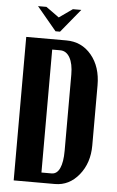

<svg xmlns="http://www.w3.org/2000/svg" viewBox="-58 -893 566 932"><g transform="rotate(5 225.0 -426.5)"><path d="M88.9 -853H129.9L193.8 -807.1L258.8 -853H299.8L206.1 -738.8H184.1ZM44.9 0V-699.2H240.2Q315.4 -699.2 362.8 -642.3Q410.2 -585.4 410.2 -495.1V-202.1Q410.2 -116.7 362.8 -58.3Q315.4 0 246.1 0ZM175.8 -648.9V-49.8H225.1Q251.5 -49.8 265.1 -79.6Q278.8 -109.4 278.8 -165V-536.1Q278.8 -588.9 261.7 -618.9Q244.6 -648.9 214.8 -648.9Z"/></g></svg>

Font: Moniqa Black Paragraph
Style: Regular
Weight: 900
Designer: Rajesh Rajput
Foundry: Rajesh Rajput
Version: Version 1.000